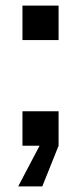

<svg xmlns="http://www.w3.org/2000/svg" viewBox="-20 -520 289 685"><path d="M60.1 0V-123H189V0L130.9 145H44.9L121.1 0ZM60.1 -377V-500H189V-377Z"/></svg>

Font: TASA Orbiter Text Medium
Style: Regular
Weight: 500
Designer: Weizhong Zhang
Version: Version 1.000;Glyphs 3.1.2 (3151)